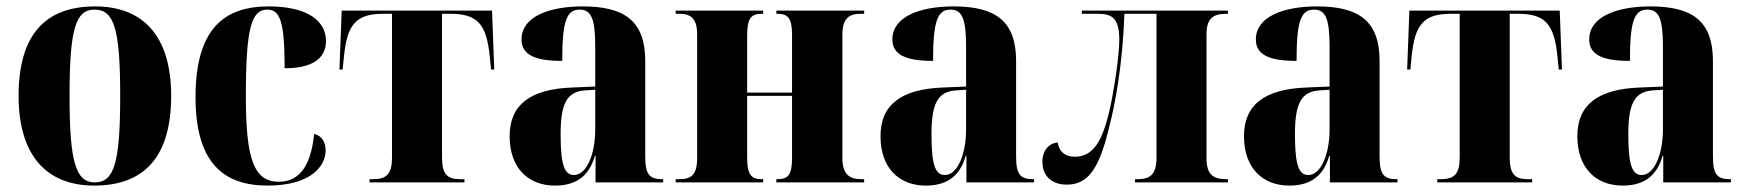

<svg xmlns="http://www.w3.org/2000/svg" viewBox="-20 -569 5445 599"><path d="M274 10C432 10 514 -82 514 -270C514 -458 425 -549 277 -549C119 -549 38 -458 38 -270C38 -82 127 10 274 10ZM276 0C217 0 197 -61 197 -270C197 -479 216 -539 275 -539C336 -539 355 -479 355 -270C355 -61 336 0 276 0Z M815 10C954 10 996 -54 996 -100C996 -125 984 -146 960 -151C949 -40 906 -2 850 -2C774 -2 747 -68 747 -267C747 -481 764 -539 814 -539C854 -539 868 -501 868 -356C978 -356 997 -405 997 -441C997 -501 944 -549 818 -549C683 -549 590 -483 590 -266C590 -58 680 10 815 10Z M1133 0H1429V-10H1415C1375 -10 1359 -26 1359 -78V-526H1384C1469 -526 1498 -495 1508 -392L1512 -352H1522L1515 -536H1046L1039 -352H1049L1053 -392C1063 -495 1092 -526 1177 -526H1203V-78C1203 -26 1186 -10 1144 -10H1133Z M1711 10C1770 10 1816 -13 1836 -83H1838V0H2049V-10H2046C2006 -10 1993 -25 1993 -81V-379C1993 -504 1928 -549 1798 -549C1693 -549 1607 -517 1607 -446C1607 -398 1649 -379 1734 -379C1734 -501 1747 -539 1788 -539C1824 -539 1837 -512 1837 -424V-299L1765 -296C1635 -291 1570 -243 1570 -144C1570 -43 1630 10 1711 10ZM1771 -23C1742 -23 1729 -51 1729 -150C1729 -245 1748 -283 1805 -287L1837 -289V-165C1837 -88 1810 -23 1771 -23Z M2088 0H2361V-10H2357C2326 -10 2311 -21 2311 -76V-270H2451V-76C2451 -21 2437 -10 2405 -10H2402V0H2676V-10H2666C2631 -10 2608 -25 2608 -76V-460C2608 -514 2631 -526 2666 -526H2676V-536H2402V-526H2405C2437 -526 2451 -514 2451 -461V-280H2311V-460C2311 -514 2325 -526 2357 -526H2361V-536H2088V-526H2099C2133 -526 2155 -514 2155 -461V-76C2155 -21 2134 -10 2099 -10H2088Z M2868 10C2927 10 2973 -13 2993 -83H2995V0H3206V-10H3203C3163 -10 3150 -25 3150 -81V-379C3150 -504 3085 -549 2955 -549C2850 -549 2764 -517 2764 -446C2764 -398 2806 -379 2891 -379C2891 -501 2904 -539 2945 -539C2981 -539 2994 -512 2994 -424V-299L2922 -296C2792 -291 2727 -243 2727 -144C2727 -43 2787 10 2868 10ZM2928 -23C2899 -23 2886 -51 2886 -150C2886 -245 2905 -283 2962 -287L2994 -289V-165C2994 -88 2967 -23 2928 -23Z M3308 7C3368 7 3405 -32 3436 -155C3461 -248 3482 -369 3488 -526H3588V-76C3588 -23 3566 -10 3529 -10H3521V0H3811V-10H3806C3766 -10 3744 -23 3744 -76V-461C3744 -513 3766 -526 3806 -526H3811V-536H3355V-526H3404C3446 -526 3472 -516 3472 -445C3472 -395 3455 -284 3442 -227C3419 -127 3390 -80 3333 -80C3303 -80 3284 -96 3280 -124C3257 -124 3232 -103 3232 -65C3232 -20 3261 7 3308 7Z M4002 10C4061 10 4107 -13 4127 -83H4129V0H4340V-10H4337C4297 -10 4284 -25 4284 -81V-379C4284 -504 4219 -549 4089 -549C3984 -549 3898 -517 3898 -446C3898 -398 3940 -379 4025 -379C4025 -501 4038 -539 4079 -539C4115 -539 4128 -512 4128 -424V-299L4056 -296C3926 -291 3861 -243 3861 -144C3861 -43 3921 10 4002 10ZM4062 -23C4033 -23 4020 -51 4020 -150C4020 -245 4039 -283 4096 -287L4128 -289V-165C4128 -88 4101 -23 4062 -23Z M4464 0H4760V-10H4746C4706 -10 4690 -26 4690 -78V-526H4715C4800 -526 4829 -495 4839 -392L4843 -352H4853L4846 -536H4377L4370 -352H4380L4384 -392C4394 -495 4423 -526 4508 -526H4534V-78C4534 -26 4517 -10 4475 -10H4464Z M5042 10C5101 10 5147 -13 5167 -83H5169V0H5380V-10H5377C5337 -10 5324 -25 5324 -81V-379C5324 -504 5259 -549 5129 -549C5024 -549 4938 -517 4938 -446C4938 -398 4980 -379 5065 -379C5065 -501 5078 -539 5119 -539C5155 -539 5168 -512 5168 -424V-299L5096 -296C4966 -291 4901 -243 4901 -144C4901 -43 4961 10 5042 10ZM5102 -23C5073 -23 5060 -51 5060 -150C5060 -245 5079 -283 5136 -287L5168 -289V-165C5168 -88 5141 -23 5102 -23Z"/></svg>

Font: Noto Serif Display Condensed ExtraBold
Style: Regular
Weight: 800
Width: 3
Designer: Monotype Design Team
Foundry: Monotype Imaging Inc.
Version: Version 2.009